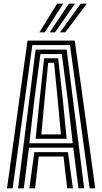

<svg xmlns="http://www.w3.org/2000/svg" viewBox="-20 -1020 554 1040"><path d="M18 0 129 -800H385L496 0H465.5L359 -775.8H155L48.5 0ZM139 0 166 -196H348L375 0H344L324 -172H190L170 0ZM78 0 173 -751.2H341L436 0H405L377 -220H137L109 0ZM139 -244H374L347.5 -475.2L315 -727H199L165.5 -475.2ZM173 -268 194.2 -475.2 219 -704.5H295L320.8 -475.2L341 -268ZM204 -292H310L293 -475.2L273 -680H241L221 -475.2ZM193.8 -845 289.2 -1000H322.2L222.5 -845ZM305 -845 417.2 -1000H450.2L333.8 -845ZM249.5 -845 353.2 -1000H386.2L278 -845Z"/></svg>

Font: Big Shoulders Inline Text Thin Black
Style: Regular
Weight: 900
Version: Version 2.002